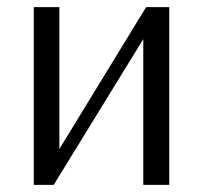

<svg xmlns="http://www.w3.org/2000/svg" viewBox="-20 -520 571 540"><path d="M391 -500H456V0H383V-410L131 0H75V-500H147V-101Z"/></svg>

Font: Arsenal
Style: Regular
Weight: 400
Designer: Andrij Shevchenko
Foundry: Stairsfor.com
Version: Version 1.000